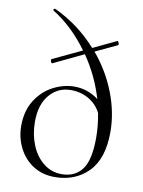

<svg xmlns="http://www.w3.org/2000/svg" viewBox="-84 -783 637 855"><g transform="rotate(10 235.0 -356.0)"><path d="M433 -227Q433 -106 374 -46.5Q315 13 223 13Q167 13 125 -14Q83 -41 60 -87Q37 -133 37 -186Q37 -255 68 -303Q99 -351 146 -375Q193 -399 241 -399Q301 -399 350 -362Q321 -461 261 -549L125 -484H124Q120 -484 117.5 -492Q115 -500 119 -502L250 -564Q178 -662 90 -716Q88 -718 88 -719Q88 -721 90.5 -723.5Q93 -726 96 -725Q206 -674 288 -582L393 -632H394Q398 -632 400.5 -623.5Q403 -615 399 -614L301 -568Q364 -493 398.5 -404Q433 -315 433 -227ZM375 -191Q375 -245 364 -302Q345 -339 309 -360Q273 -381 228 -381Q170 -381 132 -337Q94 -293 94 -215Q94 -158 113.5 -110Q133 -62 169 -33.5Q205 -5 251 -5Q311 -5 343 -47.5Q375 -90 375 -191Z"/></g></svg>

Font: Cormorant Infant Light
Style: Regular
Weight: 300
Designer: Christian Thalmann (Catharsis Fonts)
Version: Version 3.000